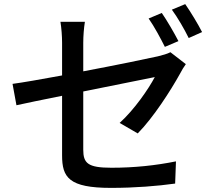

<svg xmlns="http://www.w3.org/2000/svg" viewBox="-20 -868 1040 934"><path d="M848 -668C828 -707 792 -769 767 -805L703 -778C730 -740 762 -680 782 -640ZM385 -660C385 -691 388 -732 393 -762H274C279 -732 282 -691 282 -660V-501C179 -482 87 -466 41 -460L60 -356C101 -365 186 -383 282 -402V-112C282 -5 315 46 520 46C637 46 746 37 832 25L836 -83C736 -63 634 -52 522 -52C407 -52 385 -74 385 -140V-423C547 -456 709 -488 733 -493C703 -436 634 -335 562 -270L650 -219C726 -296 810 -427 856 -510C863 -524 875 -544 884 -556L809 -614C794 -606 772 -600 748 -594C704 -584 545 -551 385 -521ZM816 -821C844 -783 877 -726 898 -683L963 -712C945 -748 907 -811 881 -848Z"/></svg>

Font: Noto Sans Japanese Medium
Style: Regular
Weight: 500
Designer: Ryoko NISHIZUKA (kana & ideographs); Paul D. Hunt (Latin, Greek & Cyrillic); Wenlong ZHANG (bopomofo); Sandoll Communica
Foundry: Adobe Systems Incorporated
Version: Version 1.000;PS 1;hotconv 1.0.78;makeotf.lib2.5.61930